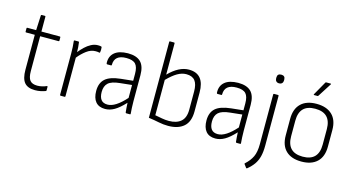

<svg xmlns="http://www.w3.org/2000/svg" viewBox="-90 -1064 2993 1623"><g transform="rotate(15 1406.5 -252.0)"><path d="M233 11Q169 11 140 -23.5Q111 -58 111 -135V-441H35Q29 -441 29 -447V-476Q29 -482 35 -482H112L118 -612Q119 -618 124 -618H152Q158 -618 158 -612V-482H319Q325 -482 325 -476V-447Q325 -441 319 -441H158V-136Q158 -79 177.5 -55Q197 -31 242 -31Q262 -31 283.5 -36Q305 -41 322 -49Q329 -51 329 -44V-13Q329 -8 324 -6Q306 1 282 6Q258 11 233 11Z M455 0Q449 0 449 -6V-368Q449 -397 447.5 -423.5Q446 -450 443 -476Q443 -482 449 -482H482Q488 -482 488 -477Q491 -457 492.5 -435Q494 -413 494 -392Q514 -417 538.5 -440.5Q563 -464 591.5 -479Q620 -494 650 -494Q669 -494 679 -491Q684 -489 684 -484Q685 -473 685 -462.5Q685 -452 683 -443Q683 -435 675 -437Q664 -440 644 -440Q603 -440 565 -411.5Q527 -383 496 -344V-6Q496 0 490 0Z M846 11Q791 11 763 -22.5Q735 -56 735 -118Q735 -187 775.5 -223.5Q816 -260 910 -270L1015 -281V-341Q1015 -401 991.5 -426.5Q968 -452 911 -452Q806 -452 806 -364Q806 -358 801 -358H766Q761 -358 760 -367Q757 -426 796 -459.5Q835 -493 913 -494Q989 -494 1025.5 -457.5Q1062 -421 1062 -342V-115Q1062 -83 1063.5 -56.5Q1065 -30 1067 -6Q1068 0 1062 0H1030Q1024 0 1023 -7Q1021 -24 1019.5 -46Q1018 -68 1017 -89Q967 -35 927 -12Q887 11 846 11ZM782 -121Q782 -77 800 -53.5Q818 -30 857 -30Q925 -30 1015 -131V-244L911 -233Q840 -226 811 -199.5Q782 -173 782 -121Z M1398 11Q1356 11 1315.5 2.5Q1275 -6 1224 -13V-677Q1224 -683 1230 -683H1265Q1271 -683 1271 -677V-403Q1360 -494 1447 -494Q1583 -494 1583 -330V-165Q1583 -74 1534 -31.5Q1485 11 1398 11ZM1271 -48Q1303 -42 1333 -36.5Q1363 -31 1393 -31Q1460 -31 1498 -63.5Q1536 -96 1536 -167V-326Q1536 -390 1512 -420.5Q1488 -451 1436 -451Q1397 -451 1357.5 -428Q1318 -405 1271 -357Z M1811 11Q1756 11 1728 -22.5Q1700 -56 1700 -118Q1700 -187 1740.5 -223.5Q1781 -260 1875 -270L1980 -281V-341Q1980 -401 1956.5 -426.5Q1933 -452 1876 -452Q1771 -452 1771 -364Q1771 -358 1766 -358H1731Q1726 -358 1725 -367Q1722 -426 1761 -459.5Q1800 -493 1878 -494Q1954 -494 1990.5 -457.5Q2027 -421 2027 -342V-115Q2027 -83 2028.5 -56.5Q2030 -30 2032 -6Q2033 0 2027 0H1995Q1989 0 1988 -7Q1986 -24 1984.5 -46Q1983 -68 1982 -89Q1932 -35 1892 -12Q1852 11 1811 11ZM1747 -121Q1747 -77 1765 -53.5Q1783 -30 1822 -30Q1890 -30 1980 -131V-244L1876 -233Q1805 -226 1776 -199.5Q1747 -173 1747 -121Z M2136 185Q2132 188 2128 184L2107 156Q2103 152 2108 148Q2149 111 2168.5 69.5Q2188 28 2188 -41V-476Q2188 -482 2194 -482H2229Q2235 -482 2235 -476V-40Q2235 15 2225 54.5Q2215 94 2193.5 125Q2172 156 2136 185ZM2211 -579Q2195 -579 2186 -588.5Q2177 -598 2177 -613V-621Q2177 -655 2211 -655Q2246 -655 2246 -621V-613Q2246 -598 2237 -588.5Q2228 -579 2211 -579Z M2564 11Q2476 11 2428 -35Q2380 -81 2380 -169V-314Q2380 -401 2428 -447.5Q2476 -494 2564 -494Q2652 -494 2700.5 -448Q2749 -402 2749 -314V-169Q2749 -81 2700.5 -35Q2652 11 2564 11ZM2564 -32Q2702 -32 2702 -174V-309Q2702 -451 2564 -451Q2426 -451 2426 -309V-174Q2426 -32 2564 -32ZM2524 -560Q2517 -560 2520 -566L2588 -686Q2590 -690 2595 -690H2633Q2636 -690 2637 -688Q2638 -686 2636 -683L2560 -564Q2558 -560 2553 -560Z"/></g></svg>

Font: Sofia Sans Semi Condensed Light
Style: Regular
Weight: 300
Designer: Botio Nikoltchev, Ani Petrova
Foundry: lettersoup
Version: Version 4.100; ttfautohint (v1.8.4.7-5d5b)